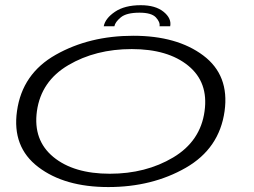

<svg xmlns="http://www.w3.org/2000/svg" viewBox="-20 -732 1003 757"><path d="M407 5.5Q234.5 5.5 130.8 -73.5Q27 -152.5 47 -294Q67.5 -441.5 200 -516.2Q332.5 -591 505.5 -591Q678 -591 781.5 -513.2Q885 -435.5 865.5 -294Q845 -146.5 712.5 -70.5Q580 5.5 407 5.5ZM413 -47Q555 -47 662.8 -111.2Q770.5 -175.5 786.5 -293.5Q802.5 -407.5 722.2 -473Q642 -538.5 499.5 -538.5Q357 -538.5 249.5 -475.2Q142 -412 125.5 -293.5Q110 -179.5 190.2 -113.2Q270.5 -47 413 -47ZM535 -711.5Q593 -711.5 625 -685.5Q657 -659.5 651 -628.5H609Q612 -644.5 594.8 -663.2Q577.5 -682 530 -682Q478.5 -682 456.2 -663.5Q434 -645 431 -628.5H389Q395 -659.5 433.2 -685.5Q471.5 -711.5 535 -711.5Z"/></svg>

Font: Anybody UltraExpanded Light
Style: Italic
Weight: 300
Width: 9
Italic angle: -10°
Designer: Tyler Finck
Foundry: Etcetera Type Company
Version: Version 1.010; ttfautohint (v1.8.3) -l 8 -r 50 -G 200 -x 14 